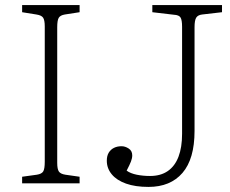

<svg xmlns="http://www.w3.org/2000/svg" viewBox="-20 -721 903 755"><path d="M67 0V-26L125 -34Q144 -37 150 -47Q156 -57 156 -85V-617Q156 -642 149.5 -651.5Q143 -661 123 -664L67 -673V-701H293V-673L235 -664Q217 -661 211 -651Q205 -641 205 -614V-81Q205 -56 211.5 -46.5Q218 -37 237 -34L293 -26V0ZM564 14Q512 14 475.5 1Q439 -12 419.5 -35.5Q400 -59 400 -89Q400 -108 407.5 -120.5Q415 -133 428 -139.5Q441 -146 458 -146Q472 -146 486 -137Q500 -128 500 -110Q500 -99 495 -86Q490 -73 478 -50Q493 -39 517.5 -34Q542 -29 570 -29Q612 -29 640 -48.5Q668 -68 682 -105Q696 -142 696 -195V-616Q696 -642 690 -652Q684 -662 664 -663L579 -673V-701H853V-673L775 -664Q758 -662 751.5 -651.5Q745 -641 745 -614V-206Q745 -96 697.5 -41Q650 14 564 14Z"/></svg>

Font: Literata ExtraLight
Style: Regular
Weight: 250
Designer: Latin by Veronika Burian and Jose Scaglione. Greek by Irene Vlachou. Cyrillic by Vera Evstafieva.
Foundry: TypeTogether
Version: Version 3.103;gftools[0.9.29]